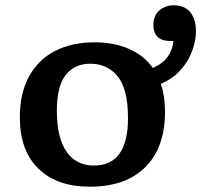

<svg xmlns="http://www.w3.org/2000/svg" viewBox="-20 -692 761 726"><path d="M320 14Q195 14 125 -54.5Q55 -123 55 -248Q55 -340 90 -403.5Q125 -467 188.5 -499.5Q252 -532 337 -532Q410 -532 467 -507.5Q524 -483 558 -435Q598 -453 615.5 -479.5Q633 -506 636 -537H626Q591 -537 575.5 -553Q560 -569 560 -597Q560 -634 583 -653Q606 -672 636 -672Q679 -672 700 -645Q721 -618 721 -574Q721 -538 706.5 -499Q692 -460 662.5 -427Q633 -394 588 -375Q604 -328 604 -270Q604 -134 529.5 -60Q455 14 320 14ZM335 -66Q464 -66 464 -246Q464 -354 425.5 -402.5Q387 -451 321 -451Q262 -451 228.5 -408.5Q195 -366 195 -274Q195 -171 231.5 -118.5Q268 -66 335 -66Z"/></svg>

Font: Literata 7pt SemiBold
Style: Regular
Weight: 600
Designer: Latin by Veronika Burian and Jose Scaglione. Greek by Irene Vlachou. Cyrillic by Vera Evstafieva.
Foundry: TypeTogether
Version: Version 3.002